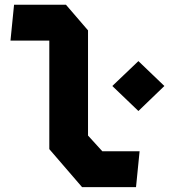

<svg xmlns="http://www.w3.org/2000/svg" viewBox="-20 -785 710 806"><path d="M324.5 0.5H551L566 -150H409.5L349.5 -216V-657.5L257 -765H39L24 -614.5H187V-159ZM451.5 -424 561 -319 670 -424 561 -528.5Z"/></svg>

Font: Monaspace Krypton ExtraBold
Style: Regular
Weight: 800
Designer: Riley Cran & the Lettermatic Team
Foundry: Lettermatic
Version: Version 1.101 (Monaspace Krypton)